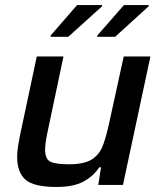

<svg xmlns="http://www.w3.org/2000/svg" viewBox="-20 -734 636 762"><path d="M204 8Q113 8 80.5 -21.5Q48 -51 48 -112Q48 -131 52 -156Q56 -181 62 -209L126 -510H232L172 -226Q166 -199 162.5 -177Q159 -155 159 -141Q159 -102 180.5 -92Q202 -82 254 -82Q315 -82 345.5 -102Q376 -122 389.5 -159.5Q403 -197 414 -249L471 -510H577L468 0H370L381 -70H374Q350 -34 310.5 -13Q271 8 204 8ZM366 -588V-593L472 -714H570V-709L437 -588ZM181 -588V-593L286 -714H385V-709L251 -588Z"/></svg>

Font: Saira Medium
Style: Italic
Weight: 500
Italic angle: -12°
Designer: Hector Gatti with collaboration of the Omnibus-Type team
Foundry: Omnibus-Type
Version: Version 1.100; ttfautohint (v1.8.3)